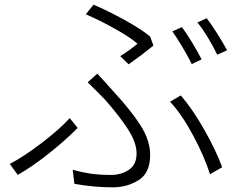

<svg xmlns="http://www.w3.org/2000/svg" viewBox="-20 -773 1040 821"><path d="M568 -586Q536 -614 471.5 -650Q407 -686 347 -712L380 -753Q441 -727 512 -688Q583 -649 622 -617L636 -578Q587 -538 530 -498L494 -533Q529 -554 568 -586ZM456 -25Q497 -25 530.5 -46.5Q564 -68 564 -117Q564 -164 526.5 -221.5Q489 -279 429 -347Q395 -382 355 -421L396 -458L423 -429Q444 -406 465 -382Q541 -300 581.5 -236Q622 -172 622 -111Q622 -33 572.5 -2.5Q523 28 463 28Q381 28 298 13L291 -47Q330 -36 368 -30.5Q406 -25 456 -25ZM707 -338 753 -365Q804 -306 854.5 -216.5Q905 -127 930 -58L878 -28Q854 -104 805.5 -194.5Q757 -285 707 -338ZM56 -25 22 -72Q83 -104 160 -163Q237 -222 278 -268L312 -226Q264 -177 193 -120Q122 -63 56 -25ZM842 -519 800 -499 792 -515Q775 -547 754.5 -581Q734 -615 717 -639L758 -657Q778 -630 802 -590.5Q826 -551 842 -519ZM951 -558 909 -539Q866 -626 824 -677L864 -695Q884 -669 909.5 -628.5Q935 -588 951 -558Z"/></svg>

Font: 寒蝉端黑体 Light
Style: Regular
Weight: 300
Designer: ChillDuanSans {Warren2060}; 
Source Han Sans {Ryoko NISHIZUKA 西塚涼子 (kana, bopomofo & ideographs); Paul D. Hunt (Latin, G
Foundry: ChillType&Adobe
Version: Version 1.300;Glyphs 3.3 (3306)